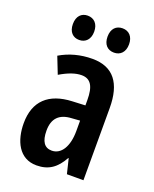

<svg xmlns="http://www.w3.org/2000/svg" viewBox="-140 -816 726 906"><g transform="rotate(20 223.0 -363.5)"><path d="M89 -676C89 -636 111 -615 142 -615C174 -615 196 -637 196 -676C196 -715 174 -737 142 -737C111 -737 89 -716 89 -676ZM263 -676C263 -637 284 -615 317 -615C349 -615 371 -637 371 -676C371 -715 349 -737 317 -737C285 -737 263 -716 263 -676ZM233 -553C173 -553 118 -538 71 -510L104 -426C146 -451 181 -463 211 -463C257 -463 276 -430 276 -362V-335L211 -332C95 -327 31 -268 31 -157C31 -70 67 10 155 10C216 10 254 -18 285 -74H287L305 0H388V-362C388 -487 338 -553 233 -553ZM236 -256 277 -259V-207C277 -128 246 -80 199 -80C163 -80 144 -106 144 -161C144 -221 174 -253 236 -256Z"/></g></svg>

Font: Noto Sans Georgian ExtraCondensed SemiBold
Style: Regular
Weight: 600
Width: 2
Designer: Monotype Design Team, Akaki Razmadze
Foundry: Google LLC
Version: Version 2.005